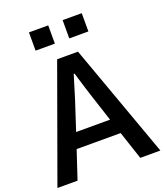

<svg xmlns="http://www.w3.org/2000/svg" viewBox="-179 -1110 1048 1225"><g transform="rotate(-20 345.5 -497.5)"><path d="M230.5 -294.9H460.9L395.5 -495.1Q388.7 -516.6 380.4 -543Q372.1 -569.3 362.8 -601.1Q353.5 -632.8 348.6 -648.4H342.8Q339.8 -638.7 295.9 -495.1ZM-3.9 0 275.4 -772.5H417L695.3 0H558.6L495.1 -191.4H196.3L132.8 0ZM165 -871.1V-995.1H295.9V-871.1ZM393.6 -871.1V-995.1H523.4V-871.1Z"/></g></svg>

Font: Gothic A1
Style: Bold
Weight: 700
Version: Version 2.50